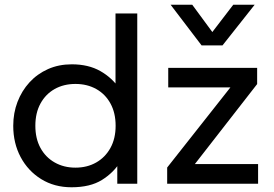

<svg xmlns="http://www.w3.org/2000/svg" viewBox="-20 -777 1159 812"><path d="M282.5 15Q210 15 154.2 -19.5Q98.5 -54 67.2 -112.8Q36 -171.5 36 -245Q36 -299 54 -346Q72 -393 104.8 -428.8Q137.5 -464.5 183 -484.8Q228.5 -505 283.5 -505Q354 -505 404.2 -476.5Q454.5 -448 487 -400L468.5 -379.5V-720H560.5V0H476V-115L489.5 -94Q461 -47 411.2 -16Q361.5 15 282.5 15ZM299 -68Q348.5 -68 386.8 -89.8Q425 -111.5 447 -151.2Q469 -191 469 -245Q469 -299.5 447.2 -339.2Q425.5 -379 387 -400.5Q348.5 -422 299 -422Q249.5 -422 211.2 -400.5Q173 -379 151.2 -339.2Q129.5 -299.5 129.5 -245Q129.5 -191 151.2 -151.2Q173 -111.5 211.5 -89.8Q250 -68 299 -68ZM687 0V-68.5L954.5 -407.5H691.5V-490H1067.5V-421.5L804 -83H1071.5V0ZM832.5 -585 701.5 -757H793L878 -641.5L966.5 -757H1057L921 -585Z"/></svg>

Font: Geologica Thin Roman Light
Style: Regular
Weight: 300
Version: Version 1.010;gftools[0.9.28]